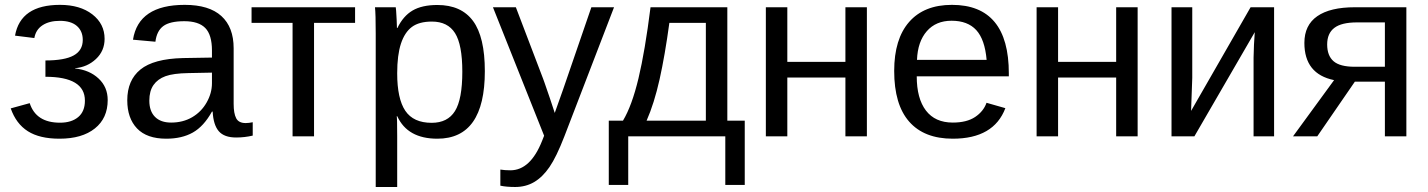

<svg xmlns="http://www.w3.org/2000/svg" viewBox="-20 -558 5847 786"><path d="M223.6 9.8Q142.1 9.8 94 -20.8Q45.9 -51.3 23.9 -114.3L101.6 -135.7Q127.4 -55.7 225.6 -55.7Q272.5 -55.7 300 -78.6Q327.6 -101.6 327.6 -146Q327.6 -243.7 166 -243.7V-310.5Q244.6 -310.5 281.7 -331.1Q318.8 -351.6 318.8 -394.5Q318.8 -430.7 294.7 -451.7Q270.5 -472.7 225.1 -472.7Q181.6 -472.7 154.1 -454.6Q126.5 -436.5 120.6 -402.3L41.5 -412.1Q64 -538.1 225.6 -538.1Q307.6 -538.1 357.9 -499.3Q408.2 -460.4 408.2 -398.9Q408.2 -349.6 372.8 -316.4Q337.4 -283.2 287.1 -278.8V-277.8Q346.2 -271.5 383.5 -236.6Q420.9 -201.7 420.9 -148.4Q420.9 -74.2 368.4 -32.2Q315.9 9.8 223.6 9.8Z M660.6 9.8Q581.1 9.8 541 -32.2Q501 -74.2 501 -147.5Q501 -229.5 554.9 -273.4Q608.9 -317.4 729 -320.3L847.7 -322.3V-351.1Q847.7 -415.5 820.3 -443.4Q793 -471.2 734.4 -471.2Q675.3 -471.2 648.4 -451.2Q621.6 -431.2 616.2 -387.2L524.4 -395.5Q546.9 -538.1 736.3 -538.1Q835.9 -538.1 886.2 -492.4Q936.5 -446.8 936.5 -360.4V-132.8Q936.5 -93.8 946.8 -74Q957 -54.2 985.8 -54.2Q998.5 -54.2 1014.6 -57.6V-2.9Q981.4 4.9 946.8 4.9Q897.9 4.9 875.7 -20.8Q853.5 -46.4 850.6 -101.1H847.7Q814 -40.5 769.3 -15.4Q724.6 9.8 660.6 9.8ZM680.7 -56.2Q729 -56.2 766.6 -78.1Q804.2 -100.1 825.9 -138.4Q847.7 -176.8 847.7 -217.3V-260.7L751.5 -258.8Q689.5 -257.8 657.5 -246.1Q625.5 -234.4 608.4 -210Q591.3 -185.5 591.3 -146Q591.3 -103 614.5 -79.6Q637.7 -56.2 680.7 -56.2Z M1009.8 -528.3H1433.6V-464.4H1265.6V0H1177.7V-464.4H1009.8Z M1964.8 -266.6Q1964.8 9.8 1770.5 9.8Q1648.4 9.8 1606.4 -82H1604Q1606 -78.1 1606 1V207.5H1518.1V-420.4Q1518.1 -502 1515.1 -528.3H1600.1Q1600.6 -526.4 1601.6 -514.4Q1602.5 -502.4 1603.8 -477.5Q1605 -452.6 1605 -443.4H1606.9Q1630.4 -492.2 1668.9 -514.9Q1707.5 -537.6 1770.5 -537.6Q1868.2 -537.6 1916.5 -472.2Q1964.8 -406.7 1964.8 -266.6ZM1872.6 -264.6Q1872.6 -375 1842.8 -422.4Q1813 -469.7 1748 -469.7Q1695.8 -469.7 1666.3 -447.8Q1636.7 -425.8 1621.3 -379.2Q1606 -332.5 1606 -257.8Q1606 -153.8 1639.2 -104.5Q1672.4 -55.2 1747.1 -55.2Q1812.5 -55.2 1842.5 -103.3Q1872.6 -151.4 1872.6 -264.6Z M2088.9 207.5Q2052.7 207.5 2028.3 202.1V136.2Q2046.9 139.2 2069.3 139.2Q2151.4 139.2 2199.2 18.6L2207.5 -2.4L1998 -528.3H2091.8L2203.1 -236.3Q2205.6 -229.5 2209 -220Q2212.4 -210.4 2231 -156.2Q2249.5 -102.1 2251 -95.7L2285.2 -191.9L2400.9 -528.3H2493.7L2290.5 0Q2257.8 84.5 2229.5 125.7Q2201.2 167 2166.7 187.3Q2132.3 207.5 2088.9 207.5Z M2869.6 -464.4H2720.2Q2702.1 -331.5 2680.2 -233.2Q2658.2 -134.8 2627 -64H2869.6ZM3028.8 199.2H2949.2V0H2551.8V199.2H2472.2V-64H2530.3Q2566.9 -125 2593.8 -237.3Q2620.6 -349.6 2643.1 -528.3H2957.5V-64H3028.8Z M3203.1 -528.3V-304.7H3440.9V-528.3H3528.8V0H3440.9V-240.7H3203.1V0H3115.2V-528.3Z M3732.9 -245.6Q3732.9 -154.8 3770.5 -105.5Q3808.1 -56.2 3880.4 -56.2Q3937.5 -56.2 3971.9 -79.1Q4006.3 -102.1 4018.6 -137.2L4095.7 -115.2Q4048.3 9.8 3880.4 9.8Q3763.2 9.8 3701.9 -60.1Q3640.6 -129.9 3640.6 -267.6Q3640.6 -398.4 3701.9 -468.3Q3763.2 -538.1 3877 -538.1Q4109.9 -538.1 4109.9 -257.3V-245.6ZM4019 -313Q4011.7 -396.5 3976.6 -434.8Q3941.4 -473.1 3875.5 -473.1Q3811.5 -473.1 3774.2 -430.4Q3736.8 -387.7 3733.9 -313Z M4311.5 -528.3V-304.7H4549.3V-528.3H4637.2V0H4549.3V-240.7H4311.5V0H4223.6V-528.3Z M4860.8 -528.3V-239.3L4856 -104L5099.6 -528.3H5195.8V0H5111.8V-322.3Q5111.8 -339.8 5113.5 -375.5Q5115.2 -411.1 5116.7 -426.3L4869.6 0H4775.9V-528.3Z M5526.4 -223.6 5372.6 0H5273.4L5441.4 -230Q5319.8 -254.9 5319.8 -382.3Q5319.8 -455.1 5372.6 -491.7Q5425.3 -528.3 5526.4 -528.3H5737.3V0H5649.4V-223.6ZM5649.4 -466.3H5535.2Q5471.7 -466.3 5442.4 -443.8Q5413.1 -421.4 5413.1 -376Q5413.1 -330.1 5439.2 -307.4Q5465.3 -284.7 5525.9 -284.7H5649.4Z"/></svg>

Font: Arial
Style: Regular
Weight: 400
Designer: Steve Matteson
Foundry: Ascender Corporation
Version: Version 2.00.3